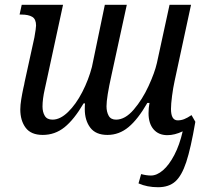

<svg xmlns="http://www.w3.org/2000/svg" viewBox="-20 -556 858 804"><path d="M798 -46Q779 65 760 122.5Q741 180 714 204Q687 228 642 228Q596 228 560 212L571 173Q593 179 612 179Q637 179 662.5 157Q688 135 710 93Q732 51 745 -6Q711 10 681 10Q644 10 623 -14.5Q602 -39 602 -82Q602 -105 606 -125H597Q558 -57 518.5 -24Q479 9 430 9Q381 9 358 -21.5Q335 -52 335 -99Q335 -114 336 -123H330Q290 -55 250 -23Q210 9 159 9Q110 9 87.5 -21Q65 -51 65 -98Q65 -116 69 -140.5Q73 -165 78 -188Q82 -204 83 -212L124 -399Q131 -439 131 -449Q131 -476 115 -485.5Q99 -495 70 -495H62L71 -536H244L178 -231Q177 -225 167.5 -183Q158 -141 158 -110Q158 -87 167.5 -71Q177 -55 200 -55Q232 -55 265 -87Q298 -119 324.5 -170.5Q351 -222 365 -276L419 -536H511L447 -242Q426 -148 426 -111Q426 -88 435 -71.5Q444 -55 466 -55Q504 -55 540 -97Q576 -139 602 -195.5Q628 -252 637 -292L690 -536H780L711 -216Q705 -189 700.5 -154.5Q696 -120 696 -100Q696 -52 724 -52Q738 -52 751 -57Q764 -62 782 -74Z"/></svg>

Font: Noto Serif Narrow
Style: Italic
Weight: 400
Width: 4
Italic angle: -12°
Designer: Monotype Design Team
Foundry: Monotype Imaging Inc.
Version: Version 1.001